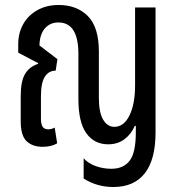

<svg xmlns="http://www.w3.org/2000/svg" viewBox="-20 -578 713 769"><path d="M315 137V56Q334 77 364 87.5Q394 98 426 98Q474 98 499 66Q524 34 524 -48V-74H520Q505 -40 478 -20Q451 0 413 0Q358 0 326 -44Q294 -88 294 -182V-362Q294 -488 214 -488Q180 -488 159.5 -464Q139 -440 138 -396L210 -341L203 -295Q175 -295 159.5 -270.5Q144 -246 144 -193V-103Q144 -80 151 -70Q158 -60 173 -60Q187 -60 199 -67L209 -4Q186 10 151 10Q110 10 86.5 -12.5Q63 -35 63 -92V-193Q63 -253 80.5 -282Q98 -311 132 -322L133 -325L53 -367V-401Q53 -445 72.5 -480.5Q92 -516 129 -537Q166 -558 215 -558Q288 -558 332 -513.5Q376 -469 376 -371V-186Q376 -128 393 -99Q410 -70 438 -70Q476 -70 498.5 -115.5Q521 -161 521 -236V-548H603V-48Q603 61 560 116Q517 171 434 171Q368 171 315 137Z"/></svg>

Font: Noto Sans Thai Cond
Style: Regular
Weight: 400
Width: 3
Designer: Monotype Design Team
Foundry: Monotype Imaging Inc.
Version: Version 1.000